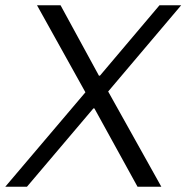

<svg xmlns="http://www.w3.org/2000/svg" viewBox="-39 -706 705 726"><path d="M335 -420H339L564 -686H646L370 -360L571 0H481L318 -296H314L63 0H-19L284 -357L101 -686H190Z"/></svg>

Font: Chivo Light Italic
Style: Regular
Weight: 300
Italic angle: -8.05°
Designer: Hector Gatti
Foundry: Omnibus-Type
Version: Version 1.007